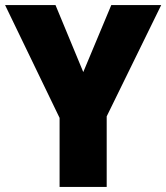

<svg xmlns="http://www.w3.org/2000/svg" viewBox="-20 -734 653 754"><path d="M307 -451 417 -714H613L399 -277V0H214V-271L0 -714H198Z"/></svg>

Font: Noto Sans Lao Looped SemiCondensed Black
Style: Regular
Weight: 900
Width: 4
Designer: Mark Frömberg, Ben Mitchell
Foundry: The Fontpad Ltd
Version: Version 1.002; ttfautohint (v1.8.4.7-5d5b)